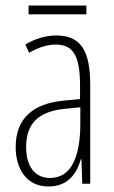

<svg xmlns="http://www.w3.org/2000/svg" viewBox="-20 -668 416 698"><path d="M294 -648H84V-616H294ZM184 -539C147 -539 106 -527 72 -506L86 -476C123 -498 156 -506 182 -506C245 -506 271 -468 271 -356V-308L210 -302C100 -291 37 -238 37 -133C37 -59 73 10 156 10C228 10 259 -38 274 -89H276L279 0H308V-359C308 -487 272 -539 184 -539ZM212 -272 272 -278V-218C272 -100 240 -21 162 -21C108 -21 75 -61 75 -134C75 -218 119 -262 212 -272Z"/></svg>

Font: Noto Sans Hebrew ExtraCondensed ExtraLight
Style: Regular
Weight: 200
Width: 2
Designer: Monotype Design Team
Foundry: Monotype Imaging Inc.
Version: Version 2.004